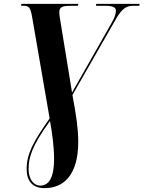

<svg xmlns="http://www.w3.org/2000/svg" viewBox="-20 -734 743 994"><path d="M211 240C305 240 385 178 385 0C385 -64 376 -130 355 -242L584 -642C612 -688 634 -704 668 -704H701L703 -714H478L477 -704H525C562 -704 580 -697 580 -679C580 -665 576 -647 557 -614L353 -255L296 -604C290 -638 287 -659 287 -671C287 -700 308 -704 347 -704H383L386 -714H91L89 -704H102C129 -704 138 -697 147 -642L237 -121C152 0 118 63 118 141C118 203 148 240 211 240ZM188 227C156 227 128 195 128 142C128 81 144 23 239 -108C250 -45 260 26 260 89C260 184 234 227 188 227Z"/></svg>

Font: Noto Serif Display Condensed
Style: Bold Italic
Weight: 700
Width: 3
Italic angle: -12°
Designer: Monotype Design Team
Foundry: Monotype Imaging Inc.
Version: Version 2.009